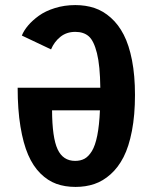

<svg xmlns="http://www.w3.org/2000/svg" viewBox="-20 -725 610 756"><path d="M511.5 -351Q511.5 -272 499.5 -209.8Q487.5 -147.5 466.5 -106.5Q445.5 -65.5 415.5 -38.8Q385.5 -12 351.5 -0.5Q317.5 11 277.5 11Q235.5 11 201.8 -1.2Q168 -13.5 139 -42.2Q110 -71 90.8 -115.5Q71.5 -160 60.5 -226.8Q49.5 -293.5 49.5 -379.5H375Q374 -466.5 361.8 -515.5Q349.5 -564.5 329.5 -582Q309.5 -599.5 276.5 -599.5Q242 -599.5 217.8 -580Q193.5 -560.5 181 -530.5L66 -585Q74 -605 90.8 -624.8Q107.5 -644.5 133 -663Q158.5 -681.5 196 -693.2Q233.5 -705 276.5 -705Q317.5 -705 352 -693.5Q386.5 -682 416.5 -655.2Q446.5 -628.5 467.2 -588.2Q488 -548 499.8 -487.8Q511.5 -427.5 511.5 -351ZM276 -91.5Q297 -91.5 312.8 -100Q328.5 -108.5 341.8 -130Q355 -151.5 363 -191.5Q371 -231.5 373.5 -290.5H185Q185.5 -183 206.8 -137.2Q228 -91.5 276 -91.5Z"/></svg>

Font: League Mono Narrow SemiBold
Style: Regular
Weight: 600
Width: 3
Designer: Tyler Finck
Foundry: The League of Moveable Type / Tyler Finck
Version: Version 2.210